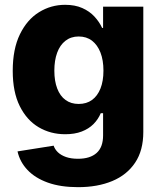

<svg xmlns="http://www.w3.org/2000/svg" viewBox="-20 -567 673 802"><path d="M306.2 214.8Q232.9 214.8 179.9 195.8Q127 176.8 95 143.1Q63 109.4 53.2 65.4L204.1 41.5Q209 56.6 221.9 69.1Q234.9 81.5 255.9 88.9Q276.9 96.2 305.7 96.2Q356.4 96.2 383.5 72Q410.6 47.9 410.6 -1.5V-94.2H400.9Q390.1 -68.4 370.4 -48.6Q350.6 -28.8 321.3 -17.6Q292 -6.3 252.4 -6.3Q190.9 -6.3 141.4 -35.6Q91.8 -64.9 62.5 -123.8Q33.2 -182.6 33.2 -271Q33.2 -362.3 63.2 -423.8Q93.3 -485.4 143.1 -516.1Q192.9 -546.9 252 -546.9Q293.5 -546.9 323.7 -533.4Q354 -520 374.5 -497.8Q395 -475.6 406.7 -450.2H410.6V-539.1H578.6V-15.6Q578.6 61.5 544.4 112.5Q510.3 163.6 449 189.2Q387.7 214.8 306.2 214.8ZM308.6 -132.8Q341.3 -132.8 364.3 -149.4Q387.2 -166 399.7 -197.3Q412.1 -228.5 412.1 -272Q412.1 -315.4 399.7 -347.4Q387.2 -379.4 364.3 -397Q341.3 -414.6 308.6 -414.6Q276.4 -414.6 253.4 -396.7Q230.5 -378.9 218.8 -346.9Q207 -314.9 207 -272Q207 -228.5 219 -197.3Q231 -166 253.7 -149.4Q276.4 -132.8 308.6 -132.8Z"/></svg>

Font: Inter 18pt ExtraBold
Style: Regular
Weight: 800
Designer: Rasmus Andersson
Foundry: rsms
Version: Version 4.001;git-66647c0bb